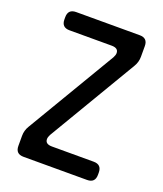

<svg xmlns="http://www.w3.org/2000/svg" viewBox="-134 -802 765 900"><g transform="rotate(20 248.5 -352.0)"><path d="M90 9H407Q447 9 447 -31V-42Q447 -82 407 -82H199Q165 -82 165 -107Q165 -117 172 -130L433 -570Q447 -593 447 -620V-673Q447 -713 407 -713H90Q50 -713 50 -673V-662Q50 -622 90 -622H300Q334 -622 334 -597Q334 -587 327 -574L64 -131Q50 -108 50 -81V-31Q50 9 90 9Z"/></g></svg>

Font: WD-XL Lubrifont TC
Style: Regular
Weight: 400
Designer: [WD-XL Lubrifont] Copyright 2020-2022 (c) NightFurySL2001, Skr-ZERO; [ZCOOL QingKe HuangYou] Copyright 2018-2022 (c) The
Version: Version 2.001;hotconv 1.1.1;makeotfexe 2.6.0